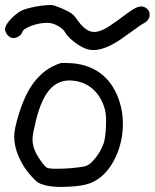

<svg xmlns="http://www.w3.org/2000/svg" viewBox="-36 -739 611 758"><path d="M297.4 -548.8Q275.9 -558.1 252.4 -577.1Q229 -596.2 221.7 -610.4Q213.4 -625.5 191.9 -637.2Q170.9 -648.9 151.4 -648.9Q120.1 -648.9 87.9 -637.2Q55.7 -625 51.8 -611.8Q48.3 -601.1 35.2 -593.8Q22.5 -586.9 11.2 -589.4Q-1.5 -592.8 -9.8 -605.5Q-15.6 -615.2 -16.1 -623.5Q-16.1 -627 -15.1 -629.9Q-11.2 -646 11.2 -668.5Q34.2 -690.9 54.7 -699.7Q65.4 -704.1 86.4 -709Q107.4 -713.9 126 -716.3Q150.4 -719.2 163.1 -719.2Q167.5 -719.2 170.4 -718.8Q181.2 -717.3 210.9 -704.6Q236.3 -693.4 246.6 -685.5Q257.3 -678.2 268.1 -662.1Q296.9 -620.1 324.7 -614.3Q330.1 -612.8 335.9 -612.8Q360.4 -612.8 393.1 -634.3Q406.7 -643.1 424.8 -655.8Q442.9 -668.5 454.6 -677.7Q485.8 -701.7 503.4 -709.5Q521 -716.8 533.2 -711.4Q554.7 -701.7 554.7 -681.6Q554.7 -680.7 554.7 -679.7Q553.7 -658.2 529.8 -646Q522.9 -642.6 503.4 -628.4Q483.4 -614.7 462.4 -599.1Q409.7 -559.6 369.1 -547.4Q350.1 -541.5 333 -541.5Q323.7 -541.5 315.4 -543Q306.2 -544.9 297.4 -548.8ZM305.2 -84.5Q323.2 -91.8 342.3 -117.2Q361.8 -142.1 372.6 -171.4Q380.4 -193.4 382.3 -238.3Q382.8 -249.5 382.8 -259.8Q382.8 -289.6 378.4 -306.2Q365.7 -352.5 336.4 -381.8Q307.1 -411.1 264.6 -418.9Q251 -421.4 238.8 -421.4Q195.8 -421.4 166 -391.6Q127.4 -353.5 105 -259.3Q93.8 -213.4 92.8 -196.3Q92.3 -192.4 92.3 -188.5Q92.3 -174.3 96.7 -158.2Q102.5 -136.7 123 -106.9Q143.6 -77.1 153.8 -75.2Q162.1 -73.2 178.2 -72.8Q183.6 -72.8 189.5 -72.8Q200.7 -72.8 212.9 -73.2Q241.2 -74.2 268.6 -77.6Q295.4 -80.6 305.2 -84.5ZM145.5 -6.8Q125.5 -11.7 115.7 -17.6Q106 -23.4 89.4 -41.5Q56.6 -77.1 38.6 -118.7Q20 -160.6 20 -200.2Q20 -228 37.1 -284.7Q54.7 -341.3 74.2 -377Q93.3 -412.1 118.2 -437Q142.6 -462.4 171.4 -476.6Q194.3 -487.8 204.6 -490.2Q204.6 -490.2 205.1 -490.2Q205.6 -490.2 206.1 -490.2Q210 -490.7 216.8 -490.7Q228.5 -490.7 249 -489.3Q320.8 -483.4 369.1 -442.9Q417.5 -401.9 438 -330.6Q447.8 -296.9 448.7 -262.2Q449.2 -255.4 449.2 -248.5Q449.2 -221.2 444.3 -194.3Q433.1 -132.3 400.4 -83Q367.2 -33.7 319.3 -15.6Q290.5 -4.4 235.8 -2Q220.7 -1 207 -1Q170.9 -1 145.5 -6.8Z"/></svg>

Font: Casuwalt
Style: Regular
Weight: 400
Designer: Walter E Stewart
Version: 0.1